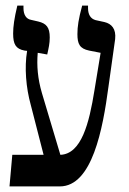

<svg xmlns="http://www.w3.org/2000/svg" viewBox="-20 -667 460 687"><path d="M14 0H194C310 0 348 -206 368 -356L392 -527C396 -564 379 -582 354 -588L322 -595C304 -600 295 -615 295 -638V-647H274C261 -599 257 -572 257 -545C257 -510 265 -493 299 -486L340 -478L318 -344C299 -225 271 -116 196 -113L130 -334C115 -385 111 -432 115 -478L149 -472C154 -495 158 -511 158 -533C158 -569 146 -583 117 -590L91 -596C74 -599 64 -614 64 -638V-647H42C31 -601 27 -572 27 -547C27 -509 36 -492 68 -486L77 -485C67 -426 73 -353 90 -292L136 -113H24Z"/></svg>

Font: Noto Serif Hebrew ExtraCondensed SemiBold
Style: Regular
Weight: 600
Width: 2
Designer: Monotype Design Team
Foundry: Monotype Imaging Inc.
Version: Version 2.004